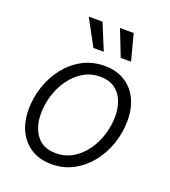

<svg xmlns="http://www.w3.org/2000/svg" viewBox="-139 -857 862 972"><g transform="rotate(20 292.0 -371.5)"><path d="M249 11.7Q186.5 11.7 141.1 -16.1Q95.7 -43.9 71 -93.8Q46.4 -143.6 46.4 -210Q46.4 -273.4 66.7 -334Q86.9 -394.5 125 -442.9Q163.1 -491.2 215.8 -519.8Q268.6 -548.3 334 -548.3Q396.5 -548.3 441.9 -520.8Q487.3 -493.2 512 -443.4Q536.6 -393.6 536.6 -327.1Q536.6 -262.7 516.1 -202.1Q495.6 -141.6 457.5 -93.5Q419.4 -45.4 366.7 -16.8Q314 11.7 249 11.7ZM250.5 -47.9Q302.2 -47.9 343 -72.8Q383.8 -97.7 412.4 -138.2Q440.9 -178.7 455.8 -227.8Q470.7 -276.9 470.7 -325.7Q470.7 -373 455.3 -409.9Q439.9 -446.8 409.2 -468Q378.4 -489.3 332 -489.3Q281.2 -489.3 240.7 -464.8Q200.2 -440.4 171.4 -399.9Q142.6 -359.4 127.4 -310.1Q112.3 -260.7 112.3 -210.4Q112.3 -139.6 147.2 -93.8Q182.1 -47.9 250.5 -47.9ZM395.5 -613.8 340.3 -754.9H414.1L451.2 -613.8ZM248.5 -613.8 171.9 -754.9H246.1L304.2 -613.8Z"/></g></svg>

Font: Inter 17pt Light
Style: Italic
Weight: 300
Italic angle: -9.3988°
Version: Version 4.001;git-66647c0bb